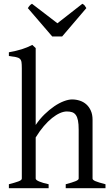

<svg xmlns="http://www.w3.org/2000/svg" viewBox="-20 -994 592 1014"><path d="M327.1 0V-21Q362.3 -30.3 378.9 -37.1Q395.5 -43.9 395.5 -50.8V-309.1Q395.5 -338.9 391.8 -357.4Q388.2 -376 380.4 -386.7Q372.6 -397.5 360.8 -401.4Q349.1 -405.3 333 -405.3Q315.9 -405.3 296.1 -396.5Q276.4 -387.7 254.9 -370.6Q233.4 -353.5 211.4 -327.9Q189.5 -302.2 168.5 -268.1V-50.8Q168.5 -43.5 186.8 -35.6Q205.1 -27.8 236.8 -21V0H26.9V-21Q59.1 -29.3 77.1 -35.9Q95.2 -42.5 95.2 -50.8V-633.8Q95.2 -654.3 93.5 -665.8Q91.8 -677.2 84.7 -683.6Q77.6 -689.9 64 -692.6Q50.3 -695.3 26.9 -698.2V-717.8Q47.4 -721.7 64.2 -725.6Q81.1 -729.5 95.5 -734.1Q109.9 -738.8 123 -744.1Q136.2 -749.5 150.4 -756.8L168.5 -740.2V-334Q189.5 -365.2 215.1 -390.1Q240.7 -415 266.6 -432.6Q292.5 -450.2 317.1 -459.5Q341.8 -468.8 360.8 -468.8Q381.8 -468.8 401.4 -462.4Q420.9 -456.1 435.8 -442.9Q450.7 -429.7 459.7 -409.4Q468.8 -389.2 468.8 -361.8V-50.8Q468.8 -43.9 483.6 -37.4Q498.5 -30.8 537.1 -21V0ZM308.1 -801.3H255.9L127 -951.2Q130.4 -956.1 132.8 -959.5Q135.3 -962.9 137.5 -965.3Q139.6 -967.8 142.3 -969.7Q145 -971.7 148.9 -974.1L283.2 -871.1L415 -974.1Q423.3 -969.7 426.8 -965.3Q430.2 -960.9 436 -951.2Z"/></svg>

Font: Gentium Kaktovik
Style: Regular
Weight: 400
Designer: J. Victor Gaultney and Annie Olsen
Foundry: SIL International
Version: Version 1.102; 2013; Maintenance release